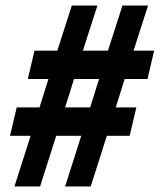

<svg xmlns="http://www.w3.org/2000/svg" viewBox="-20 -670 574 690"><path d="M32 0H124L182 -182H272L214 0H306L364 -182H446L470 -284H396L428 -386H510L534 -488H460L512 -650H420L368 -488H278L330 -650H238L186 -488H104L80 -386H154L122 -284H40L16 -182H90ZM214 -284 246 -386H336L304 -284Z"/></svg>

Font: Source Sans Pro Black
Style: Italic
Weight: 900
Italic angle: -11°
Designer: Paul D. Hunt
Foundry: Adobe Systems Incorporated
Version: Version 3.006;hotconv 1.0.111;makeotfexe 2.5.65597